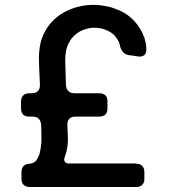

<svg xmlns="http://www.w3.org/2000/svg" viewBox="-20 -752 685 772"><path d="M257.8 -94.7Q244.1 -94.7 240.2 -102.5Q235.4 -110.4 241.2 -123Q248 -141.6 251 -161.1Q253.9 -181.6 252.9 -205.1Q252.9 -205.1 252 -218.8Q252 -233.4 251 -250Q250 -265.6 258.8 -274.4Q266.6 -283.2 283.2 -283.2Q315.4 -283.2 378.9 -283.2Q395.5 -283.2 404.3 -292Q412.1 -300.8 412.1 -317.4Q412.1 -326.2 412.1 -343.8Q412.1 -360.4 404.3 -368.2Q395.5 -377 378.9 -377Q345.7 -377 280.3 -377Q263.7 -377 254.9 -385.7Q246.1 -394.5 245.1 -411.1Q244.1 -440.4 243.2 -474.6Q242.2 -508.8 242.2 -508.8Q242.2 -531.2 246.1 -549.8Q250 -568.4 258.8 -583Q266.6 -597.7 278.3 -608.4Q289.1 -619.1 301.8 -626Q315.4 -632.8 330.1 -636.7Q343.8 -640.6 358.4 -640.6Q373 -640.6 386.7 -637.7Q400.4 -634.8 412.1 -628.9Q425.8 -623 435.5 -614.3Q445.3 -605.5 452.1 -593.8Q455.1 -588.9 458 -583Q460.9 -576.2 461.9 -570.3Q464.8 -554.7 473.6 -543.9Q482.4 -533.2 497.1 -530.3Q504.9 -529.3 514.6 -528.3Q523.4 -526.4 532.2 -525.4Q548.8 -522.5 558.6 -529.3Q568.4 -536.1 568.4 -553.7Q568.4 -565.4 566.4 -577.1Q563.5 -588.9 560.5 -600.6Q553.7 -619.1 543.9 -635.7Q533.2 -653.3 519.5 -668Q504.9 -683.6 487.3 -695.3Q469.7 -707 448.2 -714.8Q427.7 -723.6 404.3 -727.5Q380.9 -732.4 354.5 -732.4Q325.2 -732.4 297.9 -725.6Q271.5 -719.7 246.1 -707Q220.7 -694.3 200.2 -675.8Q179.7 -657.2 165 -632.8Q149.4 -607.4 142.6 -577.1Q135.7 -545.9 136.7 -508.8Q136.7 -508.8 137.7 -474.6Q138.7 -439.5 140.6 -410.2Q140.6 -393.6 131.8 -385.7Q124 -377 107.4 -377Q104.5 -377 97.7 -377Q82 -377 73.2 -368.2Q64.5 -359.4 64.5 -342.8Q64.5 -334 64.5 -316.4Q64.5 -299.8 73.2 -291Q82 -283.2 97.7 -283.2Q102.5 -283.2 110.4 -283.2Q127 -283.2 135.7 -274.4Q144.5 -265.6 145.5 -249Q145.5 -232.4 146.5 -216.8Q146.5 -201.2 146.5 -201.2Q146.5 -191.4 146.5 -179.7Q145.5 -168.9 143.6 -156.2Q141.6 -143.6 138.7 -132.8Q134.8 -122.1 129.9 -113.3Q125 -103.5 117.2 -99.6Q110.4 -94.7 100.6 -93.8Q84 -93.8 75.2 -85Q66.4 -76.2 66.4 -59.6Q66.4 -50.8 66.4 -33.2Q66.4 -16.6 75.2 -8.8Q84 0 100.6 0Q242.2 0 526.4 0Q543 0 551.8 -8.8Q560.5 -16.6 560.5 -33.2Q560.5 -42 560.5 -59.6Q560.5 -76.2 551.8 -85Q543 -93.8 526.4 -93.8Q526.4 -93.8 526.4 -94.7Q459 -94.7 391.6 -94.7Q325.2 -94.7 257.8 -94.7Z"/></svg>

Font: DeepSea
Style: Medium
Weight: 500
Designer: Stem
Version: Version 3.019;git-0a5106e0b